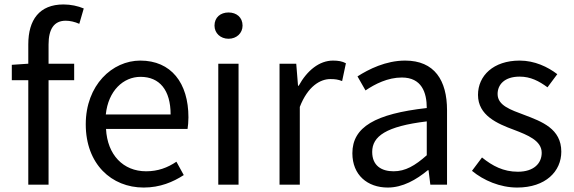

<svg xmlns="http://www.w3.org/2000/svg" viewBox="-20 -829 2576 862"><path d="M356 -791C330 -802 298 -809 265 -809C157 -809 107 -740 107 -630V-543L33 -538V-469H107V0H198V-469H313V-543H198V-629C198 -699 223 -736 275 -736C294 -736 316 -731 336 -722Z M625 13C699 13 757 -12 805 -43L772 -103C732 -76 689 -60 636 -60C533 -60 462 -134 456 -250H822C824 -263 826 -282 826 -302C826 -457 748 -557 610 -557C484 -557 365 -447 365 -271C365 -92 481 13 625 13ZM455 -315C466 -422 534 -484 611 -484C696 -484 746 -425 746 -315Z M960 0H1051V-543H960ZM1006 -655C1042 -655 1069 -680 1069 -714C1069 -751 1042 -773 1006 -773C970 -773 943 -751 943 -714C943 -680 970 -655 1006 -655Z M1235 0H1326V-349C1362 -442 1418 -474 1463 -474C1485 -474 1498 -472 1516 -465L1533 -545C1516 -554 1499 -557 1475 -557C1414 -557 1359 -513 1321 -444H1318L1310 -543H1235Z M1721 13C1788 13 1849 -22 1901 -65H1904L1912 0H1987V-334C1987 -468 1931 -557 1799 -557C1712 -557 1635 -518 1585 -486L1621 -423C1664 -452 1721 -481 1784 -481C1873 -481 1896 -414 1896 -344C1665 -318 1562 -259 1562 -141C1562 -43 1630 13 1721 13ZM1747 -60C1693 -60 1651 -85 1651 -147C1651 -217 1713 -262 1896 -284V-132C1843 -85 1800 -60 1747 -60Z M2302 13C2430 13 2500 -60 2500 -148C2500 -251 2413 -283 2334 -313C2273 -336 2214 -355 2214 -407C2214 -449 2245 -485 2313 -485C2362 -485 2400 -465 2438 -437L2482 -496C2439 -529 2380 -557 2313 -557C2195 -557 2126 -489 2126 -403C2126 -311 2212 -274 2288 -246C2348 -223 2412 -198 2412 -143C2412 -96 2377 -58 2305 -58C2240 -58 2191 -84 2144 -122L2099 -62C2151 -19 2225 13 2302 13Z"/></svg>

Font: Squished Noto Sans CJK JP Regular
Style: Regular
Weight: 400
Designer: Ryoko NISHIZUKA (kana & ideographs); Paul D. Hunt (Latin, Greek & Cyrillic); Wenlong ZHANG (bopomofo); Sandoll Communica
Foundry: Adobe Systems Incorporated
Version: Version 1.004;PS 1.004;hotconv 1.0.82;makeotf.lib2.5.63406